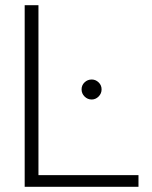

<svg xmlns="http://www.w3.org/2000/svg" viewBox="-20 -719 586 739"><path d="M75 -699H128V-45H513V0H75ZM294 -375Q294 -391 305.5 -402Q317 -413 333 -413Q348 -413 359.5 -402Q371 -391 371 -375Q371 -359 359.5 -347.5Q348 -336 333 -336Q317 -336 305.5 -347.5Q294 -359 294 -375Z"/></svg>

Font: Prompt ExtraLight
Style: Regular
Weight: 275
Designer: Katatrad Team
Foundry: CadsonDemak
Version: Version 1.001